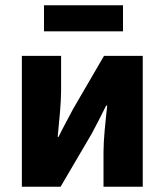

<svg xmlns="http://www.w3.org/2000/svg" viewBox="-20 -709 625 729"><path d="M63 0H210L328 -201C343 -229 367 -275 383 -308H387C380 -243 373 -180 373 -131V0H522V-497H375L258 -296C243 -267 218 -222 202 -189H199C205 -253 212 -316 212 -366V-497H63ZM147 -590H447V-689H147Z"/></svg>

Font: DAIFUKU Sans
Style: Bold
Weight: 700
Designer: Original font ‘Source Han Sans JP’ : Paul D. Hunt
Foundry: Daifuku
Version: Version 1.000